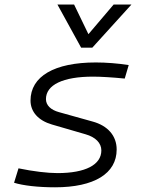

<svg xmlns="http://www.w3.org/2000/svg" viewBox="-20 -796 626 826"><path d="M216.8 9.8C385.3 9.8 481.9 -49.3 481.9 -152.8C481.9 -211.4 444.3 -255.4 377.4 -273.4L233.9 -313.5C198.2 -323.2 177.7 -343.3 177.7 -369.6C177.7 -431.2 251.5 -466.3 379.9 -466.3C412.6 -466.3 462.4 -463.4 516.6 -458L533.7 -516.1C487.3 -523.4 436 -527.3 392.1 -527.3C213.4 -527.3 111.3 -467.3 111.3 -363.3C111.3 -314.9 145 -277.3 203.6 -260.3L348.1 -218.3C391.1 -206.1 416 -180.7 416 -148.9C416 -86.9 347.2 -51.3 227.5 -51.3C184.6 -51.3 123.5 -58.6 59.6 -71.8L40.5 -9.8C79.6 2.4 144 9.8 216.8 9.8ZM329.1 -590.8H377L545.4 -776.4H468.8L360.4 -648.9L298.8 -776.4H227.1Z"/></svg>

Font: Cascadia Mono PL Light
Style: Italic
Weight: 300
Italic angle: -10°
Monospace: yes
Designer: Aaron Bell
Foundry: Saja Typeworks
Version: Version 2404.023